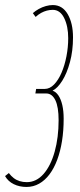

<svg xmlns="http://www.w3.org/2000/svg" viewBox="-46 -730 316 760"><path d="M-26 -33 -11 -45Q-2 -33 8.5 -25Q19 -17 32 -13Q45 -9 60 -9Q98 -9 126.5 -41.5Q155 -74 170.5 -130Q186 -186 186 -254Q186 -307 173 -333.5Q160 -360 137 -360H94L97 -378H131Q151 -378 168 -395.5Q185 -413 197.5 -442Q210 -471 217 -507Q224 -543 224 -579Q224 -626 208 -658.5Q192 -691 163 -691Q151 -691 139.5 -688Q128 -685 117 -679Q106 -673 95 -663L84 -678Q94 -687 107.5 -694.5Q121 -702 135.5 -706Q150 -710 163 -710Q201 -710 222 -674Q243 -638 243 -582Q243 -529 231 -484.5Q219 -440 200.5 -410.5Q182 -381 162 -371Q175 -367 185 -352.5Q195 -338 200.5 -314.5Q206 -291 206 -260Q206 -213 199.5 -172Q193 -131 180.5 -97.5Q168 -64 150 -40Q132 -16 109 -3Q86 10 59 10Q31 10 8.5 -1Q-14 -12 -26 -33Z"/></svg>

Font: Georama ExtraCondensed Thin
Style: Italic
Weight: 100
Width: 2
Italic angle: -9°
Designer: Jean-Baptiste Levee
Foundry: Production Type
Version: Version 1.001